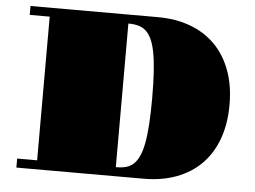

<svg xmlns="http://www.w3.org/2000/svg" viewBox="-50 -755 1088 819"><g transform="rotate(5 494.0 -346.0)"><path d="M48.3 -38.6H133.8V-653.8H48.3V-691.9H592.8Q670.4 -691.9 732.9 -668.7Q795.4 -645.5 839.4 -601.1Q883.3 -556.6 907 -492.4Q930.7 -428.2 930.7 -346.2Q930.7 -263.7 907 -199.2Q883.3 -134.8 839.4 -90.6Q795.4 -46.4 732.9 -23.2Q670.4 0 592.8 0H48.3ZM470.7 -38.6Q493.7 -38.6 512.5 -43.2Q531.2 -47.9 545.4 -60.5Q559.6 -73.2 569.8 -95Q580.1 -116.7 586.7 -150.9Q593.3 -185.1 596.4 -233.2Q599.6 -281.2 599.6 -346.2Q599.6 -411.1 596.4 -459Q593.3 -506.8 586.7 -541Q580.1 -575.2 569.8 -597.2Q559.6 -619.1 545.4 -631.6Q531.2 -644 512.5 -648.9Q493.7 -653.8 470.7 -653.8Z"/></g></svg>

Font: GravitasOne
Style: Regular
Weight: 400
Designer: Riccardo De Franceschi
Foundry: Sorkin Type Co.
Version: Version 1.001